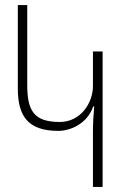

<svg xmlns="http://www.w3.org/2000/svg" viewBox="-20 -734 499 754"><path d="M383 0V-532H345V-396C345 -328 295 -255 215 -255C112 -255 87 -300 87 -401V-714H50V-386C50 -278 90 -220 209 -220C254 -220 322 -246 346 -316H350C347 -283 345 -251 345 -217V0Z"/></svg>

Font: Noto Sans Armenian ExtraCondensed ExtraLight
Style: Regular
Weight: 200
Width: 2
Designer: Monotype Design Team
Foundry: Monotype Imaging Inc.
Version: Version 2.008